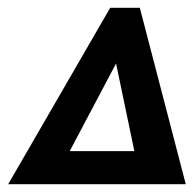

<svg xmlns="http://www.w3.org/2000/svg" viewBox="-20 -473 502 493"><path d="M1 0H457L339 -453H263ZM159 -85 278 -310 325 -85Z"/></svg>

Font: Rabbid Highway Sign II Hop
Style: Obl
Weight: 400
Foundry: Cannot Into Space Fonts
Version: Version 0.277